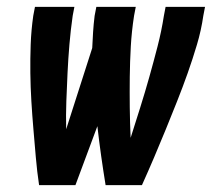

<svg xmlns="http://www.w3.org/2000/svg" viewBox="-20 -540 640 560"><path d="M94 0Q88 -40 84.5 -81Q81 -122 77.5 -162.5Q74 -203 71.5 -244.5Q69 -286 68.5 -327Q68 -368 69.5 -410Q71 -452 77 -494L82 -520H197L192 -494Q186 -452 182.5 -410.5Q179 -369 177 -327.5Q175 -286 173.5 -245Q172 -204 173 -163L249 -400Q250 -423 251.5 -446.5Q253 -470 256 -494L261 -520H376L371 -494Q364 -449 361.5 -404.5Q359 -360 358.5 -315.5Q358 -271 358.5 -226.5Q359 -182 361 -138Q375 -182 389 -226.5Q403 -271 415.5 -315.5Q428 -360 439.5 -404.5Q451 -449 458 -494L463 -520H578L573 -494Q567 -452 554.5 -410Q542 -368 527.5 -327Q513 -286 496.5 -244.5Q480 -203 463.5 -162.5Q447 -122 429.5 -81Q412 -40 394 0H288Q281 -43 275 -85.5Q269 -128 264 -172L200 0Z"/></svg>

Font: Iosevka Extrabold Extended
Style: Italic
Weight: 800
Width: 7
Italic angle: -9°
Monospace: yes
Designer: Belleve Invis
Foundry: Belleve Invis
Version: Version 32.5.0; ttfautohint (v1.8.4)